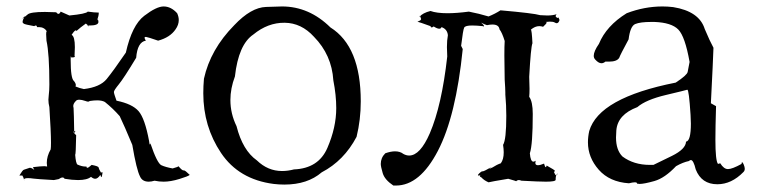

<svg xmlns="http://www.w3.org/2000/svg" viewBox="-20 -555 2346 595"><path d="M487 8Q509 8 536.5 -0.5Q564 -9 568 -13Q554 -27 550 -27H548Q544 -27 533 -40Q533 -38 515 -33Q493 -37 480 -43Q467 -49 446 -111L445 -107Q443 -107 442 -118Q429 -188 409.5 -210.5Q390 -233 341 -243Q333 -265 333 -270Q333 -275 348.5 -294Q364 -313 402 -376Q406 -425 432 -429Q428 -435 428 -438Q428 -441 433 -440.5Q438 -440 470 -429Q507 -439 524 -464Q534 -478 534 -493Q534 -503 529 -514Q510 -535 487 -535Q465 -535 427 -506Q389 -477 370 -392Q331 -335 310.5 -310Q290 -285 240 -279L244 -278Q225 -282 214 -287L215 -291Q215 -297 209 -304Q199 -312 199 -369V-380Q202 -378 202 -377Q202 -376 201 -376L198 -377H203Q212 -377 212 -380L211 -382L212 -409Q212 -442 202 -447Q211 -461 215 -461Q216 -461 217 -459Q229 -470 246 -482Q256 -474 256 -473L250 -476H258Q285 -476 285 -487Q285 -491 283 -496L286 -500L280 -491Q286 -505 286 -514V-516Q273 -516 252 -519Q247 -512 195 -507L168 -519Q165 -512 161 -512Q158 -512 154 -517L119 -518Q74 -518 65.5 -510Q57 -502 41 -492Q51 -498 57 -506Q50 -493 50 -487Q50 -484 54 -481.5Q58 -479 86 -474Q89 -476 91 -476Q94 -476 95 -471H101Q117 -471 126 -457L125 -458Q123 -458 123 -449L124 -429Q133 -389 133 -293Q133 -275 131 -259L130 -246Q130 -235 133 -223Q138 -146 138 -113Q138 -98 137 -92Q125 -71 125 -50L126 -39L118 -40Q107 -40 82 -37Q86 -27 89 -26Q79 -35 73 -35H72Q58 -30 54 -29Q50 -28 40 -11H50V-12Q50 -14 44 -20Q55 -3 55 5L54 2Q54 -3 67 -3Q74 -3 84 -1.5Q94 0 147 3L162 0Q169 -5 174 -5Q178 -5 180 -1Q204 3 222 3Q250 3 262 -7Q269 -1 275 -1Q283 -1 291 -13Q293 -6 294 -6Q296 -6 298 -21Q293 -21 293 -20Q286 -32 285.5 -36Q285 -40 264 -44Q254 -35 251 -35Q248 -35 248 -39H243Q234 -39 220 -45Q215 -49 213 -75Q215 -76 216 -136Q208 -143 208 -146Q208 -149 213 -149L214 -150L210 -141Q209 -207 208 -220L207 -226Q207 -234 215 -242Q218 -246 226 -246Q233 -246 245 -242Q250 -240 253 -240Q256 -240 258 -242Q271 -244 281 -244Q296 -244 305 -239Q330 -219 351 -195Q365 -166 390 -106Q403 -29 414 -8Q421 8 441 8Q449 8 459 5Q473 8 487 8Z M861 17Q933 17 977 -21Q1046 -57 1085 -131Q1098 -184 1098 -241Q1098 -411 1004 -470Q938 -535 854 -535Q851 -535 804.5 -533.5Q758 -532 706 -477Q632 -402 612 -311Q610 -288 610 -266Q610 -163 665 -81Q720 1 828 15Q845 17 861 17ZM854 -25Q810 -25 776 -58Q732 -89 713 -164Q694 -203 694 -245Q694 -281 708 -318Q719 -417 765 -448Q810 -485 862 -484.5Q914 -484 953 -441Q1008 -385 1013 -306Q1022 -260 1022 -220Q1022 -160 994.5 -96.5Q967 -33 891 -30Q872 -25 854 -25Z M1207 20Q1281 20 1337 -87.5Q1393 -195 1414 -403L1409 -413Q1415 -463 1418.5 -469.5Q1422 -476 1443 -476Q1456 -476 1476 -474L1479 -473Q1480 -473 1480 -474Q1480 -477 1471 -485Q1482 -479 1489 -477Q1499 -479 1506 -479Q1526 -479 1528 -464Q1536 -454 1544 -428Q1543 -413 1543 -383L1544 -308Q1546 -280 1546 -268V-262Q1549 -229 1549 -196Q1549 -122 1539 -106Q1541 -93 1541 -83Q1541 -61 1532 -49Q1520 -45 1506 -36L1497 -32V-33L1504 -38Q1480 -24 1476 -24H1474Q1472 -24 1466.5 -19Q1461 -14 1461 -12Q1461 -11 1463 -11Q1466 -11 1473 -14Q1467 -12 1467 -10Q1467 -7 1472 -5Q1480 4 1494 10Q1501 8 1555 -1Q1580 6 1580 7H1579Q1583 3 1588 3Q1591 3 1596 5Q1651 8 1672 8Q1702 8 1702 2V-1Q1702 -14 1709 -18Q1706 -12 1703 -12Q1701 -12 1698 -19L1697 -21Q1697 -24 1700 -25Q1700 -28 1674 -42Q1673 -37 1671 -37Q1669 -37 1666 -48Q1654 -43 1647 -43Q1639 -43 1639 -50L1640 -57Q1636 -54 1633 -54Q1624 -54 1622 -80Q1631 -107 1631 -202Q1631 -240 1620 -255Q1621 -264 1621 -280L1620 -317Q1625 -409 1630 -421Q1628 -463 1625 -463Q1638 -474 1651 -474Q1657 -474 1663 -472Q1674 -482 1674 -485Q1674 -487 1671 -487L1684 -488Q1694 -488 1698.5 -485.5Q1703 -483 1705 -483Q1711 -483 1714 -493Q1711 -501 1710 -501Q1709 -501 1708 -499Q1702 -502 1702 -505Q1702 -508 1705 -511Q1693 -507 1676 -507L1654 -508Q1634 -514 1531 -523Q1514 -512 1494 -504Q1464 -513 1433 -519Q1395 -514 1367 -514Q1333 -514 1314 -521Q1290 -515 1280 -503Q1280 -506 1281 -506Q1282 -506 1285 -496Q1284 -490 1273 -489L1278 -488L1274 -487H1276Q1278 -487 1314 -474Q1315 -470 1318 -470Q1320 -470 1324 -473Q1335 -466 1341 -466Q1347 -466 1348 -471Q1366 -465 1368 -446Q1365 -430 1365 -409L1366 -380Q1349 -228 1312 -142Q1282 -73 1248 -73Q1239 -73 1230 -78Q1220 -86 1204 -86Q1191 -86 1174 -80Q1160 -66 1160 -47Q1160 -39 1166 -18.5Q1172 2 1199 20Z M2203 16Q2247 16 2284 -22Q2288 -26 2288 -32Q2288 -37 2285 -44.5Q2282 -52 2280 -52Q2278 -52 2278 -47Q2249 -31 2236 -31Q2223 -31 2212 -49L2205 -47Q2197 -57 2197 -122Q2197 -160 2199 -226L2183 -235Q2190 -373 2191 -407Q2180 -427 2164 -465Q2147 -520 2066 -533Q2049 -535 2033 -535Q1977 -535 1922 -514Q1859 -475 1836 -419Q1820 -396 1820 -382Q1820 -375 1825 -370Q1835 -359 1844 -359Q1850 -359 1856 -364H1867Q1892 -364 1899 -376Q1902 -385 1928 -433Q1933 -474 1948.5 -480.5Q1964 -487 1998 -487H2008Q2061 -485 2082 -463.5Q2103 -442 2117 -363Q2113 -342 2111 -332Q2109 -322 2074 -299Q1836 -252 1806 -149Q1802 -131 1802 -114Q1802 -67 1835.5 -29Q1869 9 1929 13Q1941 10 1947 10Q1954 10 1954 13V14L1962 15Q1976 15 2008 6Q2040 -3 2075 -40Q2096 -52 2115 -56Q2118 -59 2121 -59Q2129 -59 2136 -30Q2154 16 2203 16ZM2005 -44H1994Q1944 -44 1909 -70Q1889 -90 1889 -129L1890 -151Q1894 -200 1955 -223Q1982 -246 2043 -260.5Q2104 -275 2110 -277Q2115 -277 2120 -199L2121 -172Q2121 -118 2106 -116Q2105 -93 2062.5 -72Q2020 -51 2005 -44Z"/></svg>

Font: Xiaobo Songti 小帛宋体
Style: Regular
Weight: 400
Version: Version 1.501;March 17, 2024;FontCreator 14.0.0.2814 64-bit